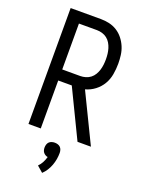

<svg xmlns="http://www.w3.org/2000/svg" viewBox="-178 -817 857 1144"><g transform="rotate(20 250.0 -244.5)"><path d="M375 0 228 -304H142V0H64V-735H256Q283 -735 309.5 -729Q336 -723 359 -708.5Q382 -694 399 -672.5Q416 -651 426.5 -626Q437 -601 440.5 -574Q444 -547 444 -520Q444 -486 438 -452Q432 -418 415 -389Q398 -360 370.5 -339Q343 -318 310 -309L460 0ZM256 -374Q273 -374 290 -379Q307 -384 320.5 -394.5Q334 -405 343 -420Q352 -435 357 -451.5Q362 -468 364 -485Q366 -502 366 -520Q366 -537 364 -554Q362 -571 357 -587.5Q352 -604 343 -619Q334 -634 320.5 -644.5Q307 -655 290 -660Q273 -665 256 -665H142V-374ZM240 246 202 213Q216 199 225 181.5Q234 164 239 146Q231 145 223.5 140.5Q216 136 211 129.5Q206 123 204 115Q202 107 202 99Q202 89 205 79.5Q208 70 214.5 63.5Q221 57 230.5 54Q240 51 250 51Q260 51 269.5 54Q279 57 285.5 63.5Q292 70 295 79.5Q298 89 298 99Q298 119 294.5 139Q291 159 284 178Q277 197 266 214.5Q255 232 240 246Z"/></g></svg>

Font: Huly
Style: Regular
Weight: 400
Designer: Belleve Invis
Foundry: Belleve Invis
Version: Version 33.2.5; ttfautohint (v1.8.4)